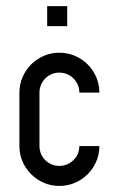

<svg xmlns="http://www.w3.org/2000/svg" viewBox="-20 -612 376 632"><path d="M175.3 -438.5Q202.6 -438.5 226.6 -428.2Q250.5 -418 268.6 -399.9Q286.6 -381.8 296.9 -357.9Q307.1 -334 307.1 -307.1H241.2Q241.2 -320.8 236.1 -332.8Q231 -344.7 221.9 -353.8Q212.9 -362.8 200.9 -367.9Q189 -373 175.3 -373Q161.6 -373 149.7 -367.9Q137.7 -362.8 128.9 -353.8Q120.1 -344.7 115 -332.8Q109.9 -320.8 109.9 -307.1V-131.3Q109.9 -117.7 115 -105.7Q120.1 -93.8 128.9 -85Q137.7 -76.2 149.7 -71Q161.6 -65.9 175.3 -65.9Q189 -65.9 200.9 -71Q212.9 -76.2 221.9 -85Q231 -93.8 236.1 -105.7Q241.2 -117.7 241.2 -131.3H307.1Q307.1 -104 296.9 -80.3Q286.6 -56.6 268.6 -38.6Q250.5 -20.5 226.6 -10.3Q202.6 0 175.3 0Q147.9 0 124.3 -10.3Q100.6 -20.5 82.5 -38.6Q64.5 -56.6 54.2 -80.3Q43.9 -104 43.9 -131.3V-307.1Q43.9 -334 54.2 -357.9Q64.5 -381.8 82.5 -399.9Q100.6 -418 124.3 -428.2Q147.9 -438.5 175.3 -438.5ZM201.2 -591.8V-525.9H135.3V-591.8Z"/></svg>

Font: Aeronef
Style: Regular
Weight: 400
Designer: Peter Wiegel - CAT-Fonts Germany
Foundry: CAT-Fonts, Peter Wiegel
Version: Version 0.002